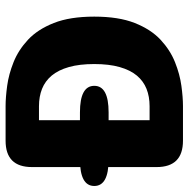

<svg xmlns="http://www.w3.org/2000/svg" viewBox="-26 -644 659 670"><g transform="rotate(-90 303.0 -309.5)"><path d="M80.5 -259.5Q-11.5 -259.5 -11.5 -309.5Q-11.5 -359.5 80.5 -359.5H245.5Q338 -359.5 338 -309.5Q338 -259.5 245.5 -259.5ZM267.5 -619Q297.5 -619 338 -613.5Q378.5 -608 420.5 -591.2Q462.5 -574.5 498.8 -540.8Q535 -507 557.2 -450.8Q579.5 -394.5 579.5 -309.5Q579.5 -224.5 557.2 -168.2Q535 -112 498.8 -78.2Q462.5 -44.5 420.5 -27.8Q378.5 -11 338 -5.5Q297.5 0 267.5 0H146.5Q54.5 0 54.5 -92V-527Q54.5 -619 146.5 -619ZM267 -116.5Q300.5 -116.5 327.5 -127.2Q354.5 -138 373.8 -161Q393 -184 403.5 -221Q414 -258 414 -309.5Q414 -361.5 403.5 -398.2Q393 -435 373.8 -458Q354.5 -481 327.5 -491.8Q300.5 -502.5 267 -502.5H218V-116.5Z"/></g></svg>

Font: Sono Monospace
Style: Bold
Weight: 700
Designer: Tyler Finck
Foundry: Tyler Finck
Version: Version 2.112